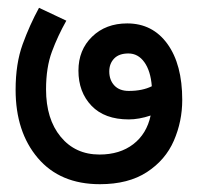

<svg xmlns="http://www.w3.org/2000/svg" viewBox="-20 -475 507 492"><path d="M447 -219Q447 -164 425.5 -114.5Q404 -65 356.5 -34Q309 -3 236 -3Q134 -3 77 -70Q20 -137 20 -245Q20 -312 38 -361.5Q56 -411 80 -455L150 -422Q128 -383 113 -342.5Q98 -302 98 -246Q98 -170 135.5 -124.5Q173 -79 235 -79Q287 -79 321.5 -105.5Q356 -132 366 -179Q336 -169 310 -169Q248 -169 214.5 -204Q181 -239 181 -294Q181 -347 216 -381Q251 -415 306 -415Q371 -415 409 -362.5Q447 -310 447 -219ZM310 -242Q345 -242 369 -254Q366 -293 350 -315.5Q334 -338 309 -338Q285 -338 272.5 -325Q260 -312 260 -292Q260 -270 273 -256Q286 -242 310 -242Z"/></svg>

Font: Cambay Devanagari
Style: Regular
Weight: 700
Designer: Pooja Saxena
Foundry: Pooja Saxena
Version: Version 1.095;PS 001.095;hotconv 1.0.70;makeotf.lib2.5.58329